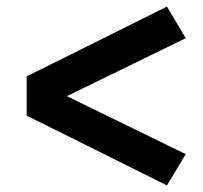

<svg xmlns="http://www.w3.org/2000/svg" viewBox="-20 -632 616 583"><path d="M487 -69 544 -164 183 -340 544 -516 487 -612 61 -400V-281L274 -175Z"/></svg>

Font: Iosevka Sparkle Extrabold
Style: Regular
Weight: 800
Designer: Belleve Invis
Foundry: Belleve Invis
Version: Version 4.5.0; ttfautohint (v1.8.3)